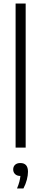

<svg xmlns="http://www.w3.org/2000/svg" viewBox="-20 -828 231 1077"><path d="M67.5 0V-808H124V0ZM75.5 229Q84.5 207.5 88.8 190.8Q93 174 94.5 159Q75.5 159 64.8 148.8Q54 138.5 54 122.5Q54 106.5 64.5 96.5Q75 86.5 94 86.5Q137 86.5 137 135.5Q137 155.5 130.5 180.5Q124 205.5 111.5 229Z"/></svg>

Font: Encode Sans Cnd Lt
Style: Regular
Weight: 300
Width: 3
Designer: Multiple Designers
Foundry: Impallari Type
Version: Version 3.002; ttfautohint (v1.8.3) -l 8 -r 50 -G 200 -x 14 